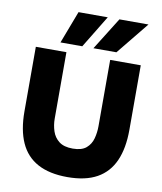

<svg xmlns="http://www.w3.org/2000/svg" viewBox="-101 -1031 946 1119"><g transform="rotate(10 372.5 -471.0)"><path d="M374 8Q268 8 198.5 -29.5Q129 -67 95.5 -141.5Q62 -216 62 -326V-708H243V-315Q243 -277 254.5 -241.5Q266 -206 295 -183.5Q324 -161 376 -161Q429 -161 456 -184Q483 -207 492.5 -242.5Q502 -278 502 -315V-708H683V-326Q683 -217 650 -142.5Q617 -68 549 -30Q481 8 374 8ZM394 -758 514 -950H686L530 -758ZM199 -758 272 -950H445L328 -758Z"/></g></svg>

Font: Onest Black
Style: Regular
Weight: 900
Designer: Dmitri Voloshin, Andrey Kudryavtsev
Foundry: Dmitri Voloshin, Andrey Kudryavtsev
Version: Version 1.000;gftools[0.9.33]